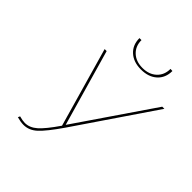

<svg xmlns="http://www.w3.org/2000/svg" viewBox="-232 -998 1150 1150"><g transform="rotate(45 343.5 -423.0)"><path d="M421 -725Q358 -725 320 -759.5Q282 -794 282 -852H299Q299 -801 332.5 -769.5Q366 -738 421 -738Q476 -738 510 -769.5Q544 -801 544 -853L561 -852Q561 -794 523 -759.5Q485 -725 421 -725ZM669 -658H687L347 -158Q282 -64 243.5 -28.5Q205 7 158 7Q134 7 102 -2L108 -15Q137 -7 156 -7Q196 -7 232 -38.5Q268 -70 325 -153L181 -658H198L337 -172Z"/></g></svg>

Font: EauTestInfant Thin
Style: Italic
Weight: 250
Italic angle: -12°
Designer: Christian Thalmann (Catharsis Fonts)
Version: Version 0.001;PS 000.001;hotconv 1.0.88;makeotf.lib2.5.64775